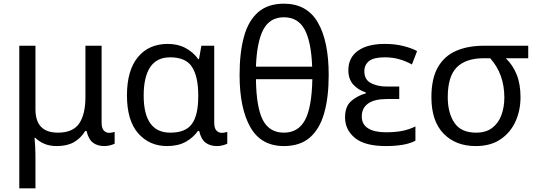

<svg xmlns="http://www.w3.org/2000/svg" viewBox="-20 -785 2927 1045"><path d="M85 240V-536H173V-190Q173 -63 295 -63Q377 -63 411 -113Q445 -163 445 -257V-536H533V-118Q533 -87 545 -74.5Q557 -62 574 -62Q582 -62 591 -64Q600 -66 604 -67V-3Q597 1 581 5.5Q565 10 548 10Q511 10 486.5 -8Q462 -26 451 -72H444Q419 -32 382 -11Q345 10 289 10Q250 10 221 -2.5Q192 -15 172 -35H168Q170 -17 171.5 13Q173 43 173 84V240Z M889 10Q793 10 732 -59.5Q671 -129 671 -266Q671 -402 730.5 -474Q790 -546 893 -546Q949 -546 991 -523Q1033 -500 1059 -463H1063L1076 -536H1146V-118Q1146 -87 1158 -74.5Q1170 -62 1187 -62Q1195 -62 1204 -64Q1213 -66 1217 -67V-3Q1210 1 1194 5.5Q1178 10 1161 10Q1124 10 1099.5 -8Q1075 -26 1064 -72H1057Q1032 -36 990.5 -13Q949 10 889 10ZM907 -63Q990 -63 1024.5 -110.5Q1059 -158 1059 -261V-267Q1059 -367 1025.5 -420Q992 -473 906 -473Q833 -473 797.5 -419.5Q762 -366 762 -265Q762 -63 907 -63Z M1525 10Q1401 10 1342.5 -93Q1284 -196 1284 -377Q1284 -499 1308 -586Q1332 -673 1385.5 -719Q1439 -765 1525 -765Q1650 -765 1709.5 -663.5Q1769 -562 1769 -377Q1769 -256 1744.5 -169.5Q1720 -83 1666.5 -36.5Q1613 10 1525 10ZM1373 -422H1679Q1674 -558 1638 -624.5Q1602 -691 1525 -691Q1449 -691 1413.5 -624.5Q1378 -558 1373 -422ZM1525 -63Q1603 -63 1640 -131.5Q1677 -200 1680 -354H1373Q1375 -201 1410.5 -132Q1446 -63 1525 -63Z M2081 10Q1965 10 1911.5 -34.5Q1858 -79 1858 -146Q1858 -206 1891.5 -235Q1925 -264 1971 -277V-282Q1928 -296 1902 -325.5Q1876 -355 1876 -403Q1876 -471 1928 -508.5Q1980 -546 2074 -546Q2130 -546 2175.5 -534.5Q2221 -523 2250 -507L2222 -434Q2190 -452 2153.5 -462.5Q2117 -473 2074 -473Q2014 -473 1988.5 -452.5Q1963 -432 1963 -397Q1963 -351 1999.5 -332.5Q2036 -314 2084 -314H2153V-246H2084Q2018 -246 1983.5 -221.5Q1949 -197 1949 -151Q1949 -108 1983.5 -86.5Q2018 -65 2081 -65Q2133 -65 2171.5 -73Q2210 -81 2241 -97V-19Q2210 -3 2169 3.5Q2128 10 2081 10Z M2569 10Q2460 10 2394 -58Q2328 -126 2328 -256Q2328 -357 2363 -418.5Q2398 -480 2462 -508Q2526 -536 2613 -536H2855V-468H2733Q2771 -431 2792 -379.5Q2813 -328 2813 -256Q2813 -184 2785.5 -123.5Q2758 -63 2704 -26.5Q2650 10 2569 10ZM2571 -63Q2625 -63 2659 -89Q2693 -115 2709 -158.5Q2725 -202 2725 -254Q2725 -382 2648 -468H2613Q2515 -468 2466 -418.5Q2417 -369 2417 -256Q2417 -171 2453 -117Q2489 -63 2571 -63Z"/></svg>

Font: Noto Sans Historical
Style: Regular
Weight: 400
Designer: Monotype Design Team
Foundry: Monotype Imaging Inc.
Version: Version 2.013; ttfautohint (v1.8.4.7-5d5b)